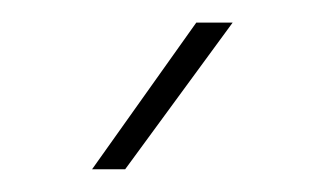

<svg xmlns="http://www.w3.org/2000/svg" viewBox="-20 -770 290 170"><path d="M61.5 -620.1 153.8 -750H186L90.8 -620.1Z"/></svg>

Font: Vazirmatn UI Thin
Style: Regular
Weight: 100
Designer: Saber Rastikerdar
Foundry: Saber Rastikerdar
Version: Version 33.003